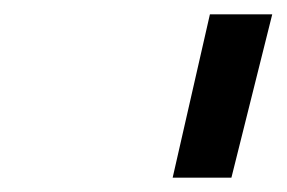

<svg xmlns="http://www.w3.org/2000/svg" viewBox="-20 -714 400 268"><path d="M303 -466H221L273 -694H360Z"/></svg>

Font: Titillium Web
Style: Italic
Weight: 400
Italic angle: -13°
Version: Version 1.002;PS 57.000;hotconv 1.0.70;makeotf.lib2.5.55311